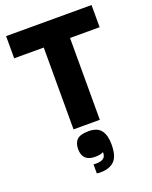

<svg xmlns="http://www.w3.org/2000/svg" viewBox="-166 -732 872 1098"><g transform="rotate(-20 270.0 -183.5)"><path d="M190 -9V-507H10V-642H530V-507H350V-9ZM230 218Q236 219 244 219Q274 219 289 208.5Q304 198 304 172L303 171Q286 181 254 181Q176 181 176 107Q176 69 196 49.5Q216 30 267 30Q320 30 342.5 60Q365 90 365 146Q365 219 335 247Q305 275 250 275Q245 275 240 274.5Q235 274 229 273V219Z"/></g></svg>

Font: Bakbak One
Style: Regular
Weight: 400
Designer: Saumya Kishore and Sanchit Sawaria
Foundry: A Good Feeling
Version: Version 1.003; ttfautohint (v1.8.3)